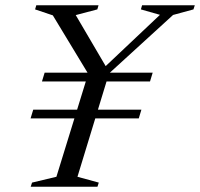

<svg xmlns="http://www.w3.org/2000/svg" viewBox="-20 -705 756 725"><path d="M179.5 -647 112.5 -669.5 117 -685H352L347.5 -669.5L266 -648L389.5 -437.5L367.5 -444.5L584 -649L512 -669.5L516.5 -685H715.5L710.5 -669.5L633.5 -648.5L391.5 -427.5L272.5 -37.5L353 -15.5L348 0H96L101 -15.5L193 -37.5L313 -426.5ZM514 -291 504 -258H95.5L105.5 -291ZM556.5 -430.5 546.5 -397.5H138.5L148.5 -430.5Z"/></svg>

Font: Newsreader 36pt
Style: Italic
Weight: 400
Italic angle: -17°
Designer: Hugues Gentile
Foundry: Production Type
Version: Version 1.003